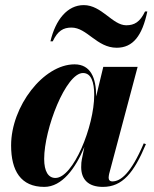

<svg xmlns="http://www.w3.org/2000/svg" viewBox="-20 -722 602 752"><path d="M260 -614C321 -614 359 -535 437 -535C501 -535 537 -582 557 -677H548C528.5 -636 506.5 -623 474.5 -623C420.5 -623 378.5 -702 308 -702C244 -702 197.5 -645 177.5 -560H186.5C206 -601.5 228 -614 260 -614ZM356.5 -347.5C356.5 -415.5 335.5 -470 272 -470C150 -470 23.5 -305.5 23.5 -152.5C23.5 -53 61.5 10 153.5 10C223 10 276 -63 310.5 -146.5L300.5 -97.5C299 -90.5 298 -81 298 -67.5C298 -21 324 10 383 10C460 10 504.5 -45.5 551.5 -157.5L543 -160.5C492 -40.5 451.5 -11.5 420 -11.5C410 -11.5 405.5 -17.5 405.5 -26C405.5 -30.5 406.5 -35.5 407.5 -41L519 -460H384.5L356.5 -344C356.5 -345.5 356.5 -346.5 356.5 -347.5ZM349 -350C349 -227.5 267 -25 197 -25C169 -25 153 -51 153 -99.5C153 -217 238 -436 305 -436C337 -436 349 -401 349 -350Z"/></svg>

Font: Bodoni* 24pt
Style: Bold Italic
Weight: 700
Italic angle: -13°
Version: Version 2.3